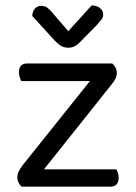

<svg xmlns="http://www.w3.org/2000/svg" viewBox="-20 -700 509 720"><path d="M93 0H61Q54 -6 49.5 -15.5Q45 -25 45 -35Q45 -47 50.5 -57.5Q56 -68 63 -78L370 -462H401Q409 -455 413.5 -446Q418 -437 418 -426Q418 -415 413 -405Q408 -395 399 -384ZM390 -462V-396H60Q57 -401 54 -410Q51 -419 51 -429Q51 -446 59 -454Q67 -462 81 -462ZM67 0V-65H416Q419 -61 422 -52.5Q425 -44 425 -33Q425 -17 417 -8.5Q409 0 394 0ZM175 -654 236 -583 324 -680Q344 -679 355.5 -669.5Q367 -660 367 -646Q367 -635 360 -626Q353 -617 342 -605L279 -541Q269 -531 259 -526Q249 -521 235 -521Q226 -521 217.5 -524Q209 -527 201.5 -533Q194 -539 186 -547L101 -640Q101 -650 105 -658.5Q109 -667 116.5 -672.5Q124 -678 134 -678Q147 -678 155.5 -672.5Q164 -667 175 -654Z"/></svg>

Font: Baloo Tamma 2
Style: Regular
Weight: 400
Designer: Divya Kowshik, Shuchita Grover and Ek Type
Foundry: Ek Type
Version: Version 1.700